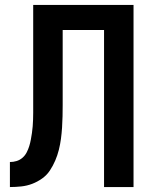

<svg xmlns="http://www.w3.org/2000/svg" viewBox="-20 -755 640 775"><path d="M20 0V-101Q34 -101 47 -105Q60 -109 70.5 -118Q81 -127 87.5 -139.5Q94 -152 98 -165Q102 -178 104.5 -191.5Q107 -205 109 -218.5Q111 -232 112 -245.5Q113 -259 113.5 -272.5Q114 -286 114 -300Q114 -314 114 -328V-735H519V0H400V-634H233V-331Q233 -309 232.5 -286Q232 -263 230.5 -240Q229 -217 226 -194.5Q223 -172 217.5 -150Q212 -128 203 -107Q194 -86 181.5 -67Q169 -48 150 -34.5Q131 -21 110 -13Q89 -5 66 -2.5Q43 0 20 0Z"/></svg>

Font: Iosevka Extended
Style: Bold
Weight: 700
Width: 7
Monospace: yes
Designer: Belleve Invis
Foundry: Belleve Invis
Version: Version 32.5.0; ttfautohint (v1.8.4)